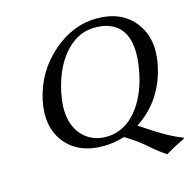

<svg xmlns="http://www.w3.org/2000/svg" viewBox="-114 -772 1022 1025"><g transform="rotate(-15 396.5 -259.0)"><path d="M485.4 -613.8Q387.7 -613.8 314 -525.9Q251 -450.2 224.6 -327.1Q190.4 -165.5 270 -84Q320.3 -34.2 396 -34.2Q505.9 -34.2 581.1 -139.6Q629.9 -209.5 651.9 -310.1Q701.7 -544.9 568.8 -599.6Q533.2 -613.8 485.4 -613.8ZM571.3 -49.3Q583 -42 609.4 -23.9Q715.8 48.3 793.5 77.1L792.5 83Q719.7 117.7 686 140.1Q645 113.8 588.4 64Q545.4 26.9 485.8 -8.8Q427.7 9.8 366.7 9.8Q232.4 9.8 161.1 -77.1Q87.9 -168 117.7 -310.1Q149.4 -460.4 265.6 -561.5Q377.4 -657.7 507.8 -658.2Q647.5 -658.2 718.8 -564.9Q789.1 -471.7 758.8 -329.1Q723.6 -164.6 600.1 -69.3Q585.4 -58.6 571.3 -49.3Z"/></g></svg>

Font: Linux Biolinum Slanted O
Style: Slanted
Weight: 400
Designer: Philipp H. Poll
Foundry: Philipp H. Poll
Version: Version 1.0.4